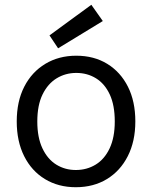

<svg xmlns="http://www.w3.org/2000/svg" viewBox="-20 -771 637 803"><path d="M297 12Q224 12 168 -22Q112 -56 81 -118Q50 -180 50 -263Q50 -347 81.5 -408.5Q113 -470 169.5 -504Q226 -538 299 -538Q373 -538 428.5 -504Q484 -470 515 -408.5Q546 -347 546 -263Q546 -180 514.5 -118Q483 -56 427 -22Q371 12 297 12ZM297 -60Q343 -60 380 -82.5Q417 -105 438.5 -150.5Q460 -196 460 -263Q460 -331 439 -376Q418 -421 381.5 -443.5Q345 -466 299 -466Q254 -466 217 -443.5Q180 -421 158 -376Q136 -331 136 -263Q136 -196 157.5 -150.5Q179 -105 215.5 -82.5Q252 -60 297 -60ZM223 -569 187 -623 362 -751 410 -683Z"/></svg>

Font: DM Sans 9pt
Style: Regular
Weight: 400
Designer: Colophon Foundry, Jonny Pinhorn
Foundry: Colophon Foundry
Version: Version 4.004;gftools[0.9.30]